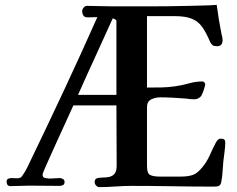

<svg xmlns="http://www.w3.org/2000/svg" viewBox="-20 -759 970 785"><path d="M456 -371V-672Q456 -677 450.5 -680Q445 -683 441 -684Q406 -606 370 -528Q334 -450 299 -371ZM901 -178Q901 -158 898 -138Q895 -118 893 -98Q891 -78 890 -57.5Q889 -37 885 -17Q883 -4 876.5 0Q870 4 856 4Q772 4 687.5 2.5Q603 1 519 1Q486 1 452.5 3.5Q419 6 386 6Q379 6 373 -0.5Q367 -7 367 -14Q367 -27 376 -30Q385 -33 398.5 -33Q412 -33 425.5 -35.5Q439 -38 448 -48Q457 -58 457 -83L456 -328H280Q276 -319 262 -288.5Q248 -258 230 -218.5Q212 -179 194.5 -140.5Q177 -102 165.5 -75.5Q154 -49 154 -46Q154 -33 165 -31Q176 -29 185 -29Q195 -29 204.5 -30Q214 -31 224 -31Q231 -31 237.5 -27Q244 -23 244 -15Q244 -6 238 -2.5Q232 1 224 1Q193 1 162 0.5Q131 0 100 0Q81 0 62 1Q43 2 23 2Q7 2 7 -17Q7 -25 13.5 -28Q20 -31 27 -31Q33 -31 38.5 -30.5Q44 -30 50 -30Q64 -30 70 -38.5Q76 -47 82 -57Q87 -65 91 -73.5Q95 -82 99 -90Q171 -239 241 -388.5Q311 -538 378 -689Q368 -689 358 -688.5Q348 -688 337 -688Q326 -688 321 -695.5Q316 -703 316 -713Q316 -721 322 -728Q328 -735 335 -735Q362 -735 389.5 -734Q417 -733 444 -733H584Q626 -733 668 -733.5Q710 -734 752 -735Q781 -736 809.5 -736.5Q838 -737 866 -739Q870 -708 875 -678Q880 -648 886 -618Q888 -612 889 -606.5Q890 -601 890 -595Q890 -570 867 -570Q855 -570 849.5 -574Q844 -578 839 -588Q823 -626 806.5 -649Q790 -672 764 -682.5Q738 -693 695 -693H581V-401Q610 -401 638.5 -401.5Q667 -402 695 -406Q724 -410 752 -418Q780 -426 809 -426Q812 -426 815.5 -422Q819 -418 819 -415Q819 -412 816 -401Q813 -390 809 -380Q805 -370 803 -367Q791 -353 775 -353Q758 -353 740 -356Q714 -358 687.5 -359.5Q661 -361 635 -361Q615 -361 598 -352.5Q581 -344 581 -321V-79Q581 -49 595 -43Q609 -37 634 -37H718Q750 -37 769 -44Q788 -51 808 -76Q826 -98 837 -123Q848 -148 861 -173Q865 -181 870 -186.5Q875 -192 884 -192Q901 -192 901 -178Z"/></svg>

Font: Kaisei Decol
Style: Bold
Weight: 700
Designer: Font-Kai, 金井和夫
Foundry: KAZUO KANAI
Version: Version 5.003